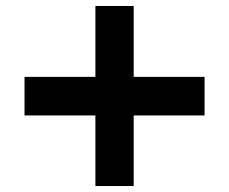

<svg xmlns="http://www.w3.org/2000/svg" viewBox="-20 -691 765 642"><path d="M427 -434H664V-305H427V-69H299V-305H62V-434H299V-671H427Z"/></svg>

Font: SUITE ExtraBold
Style: Regular
Weight: 800
Designer: Sun
Foundry: Sun
Version: Version 2.040